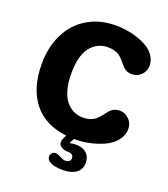

<svg xmlns="http://www.w3.org/2000/svg" viewBox="-175 -894 1097 1250"><g transform="rotate(20 374.0 -269.5)"><path d="M42 -371.1Q42 -488.8 86.9 -579.3Q131.8 -669.9 216.1 -720.5Q300.3 -771 412.1 -771Q450.7 -771 490.5 -764.9Q530.3 -758.8 569.3 -745.1Q608.4 -731.4 638.7 -711.9Q668.9 -692.4 687.5 -663.1Q706.1 -633.8 706.1 -599.1Q706.1 -561 679.4 -534.4Q652.8 -507.8 615.2 -507.8Q596.7 -507.8 582 -513.9Q567.4 -520 557.1 -530Q546.9 -540 537.1 -552Q527.3 -564 516.4 -575.9Q505.4 -587.9 492.2 -597.9Q479 -607.9 458.5 -614Q438 -620.1 412.1 -620.1Q336.4 -620.1 290.3 -560.5Q244.1 -501 244.1 -379.9Q244.1 -316.4 257.3 -268.1Q270.5 -219.7 294.2 -190.9Q317.9 -162.1 347.4 -147.9Q377 -133.8 412.1 -133.8Q439 -133.8 460.4 -140.6Q481.9 -147.5 495.6 -158.4Q509.3 -169.4 520.8 -182.9Q532.2 -196.3 542 -209.7Q551.8 -223.1 562.5 -234.1Q573.2 -245.1 588.9 -252Q604.5 -258.8 624 -258.8Q662.1 -258.8 689.5 -231.2Q716.8 -203.6 716.8 -165Q716.8 -120.6 688.2 -84.7Q659.7 -48.8 614.3 -27.3Q568.8 -5.9 516.6 5.6Q464.4 17.1 412.1 17.1H406.7L389.2 48.8L392.1 51.8Q412.6 46.9 433.1 46.9Q479 46.9 505.6 71.3Q532.2 95.7 532.2 137.2Q532.2 183.1 498.3 207.5Q464.4 231.9 407.2 231.9Q378.9 231.9 355 227.8Q331.1 223.6 312 211.2Q293 198.7 293 179.2Q293 164.6 303.5 154.3Q314 144 327.1 144Q340.3 144 362.8 156.5Q385.3 168.9 398.9 168.9Q437 168.9 437 139.2Q437 108.9 398.9 108.9Q372.1 108.9 352.5 97.2Q333 85.4 333 64Q333 49.3 340.8 35.2L351.6 13.7Q200.2 -3.4 121.1 -104Q42 -204.6 42 -371.1Z"/></g></svg>

Font: Jellee Roman
Style: Bold
Weight: 700
Designer: Alfredo Marco Pradil
Foundry: Alfredo Marco Pradil and JAM Design
Version: Version 1.000